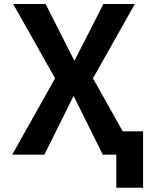

<svg xmlns="http://www.w3.org/2000/svg" viewBox="-20 -750 753 931"><path d="M39.1 0 247.1 -370.1 43.9 -730.5H201.2L339.8 -457H341.8L481.4 -730.5H633.8L430.7 -370.1L575.2 -113.3H673.8V160.2H543.9V0H478.5L337.9 -283.2H335.9L195.3 0Z"/></svg>

Font: GenEi M Gothic v2 Bold
Style: Regular
Weight: 700
Version: Version 2.0